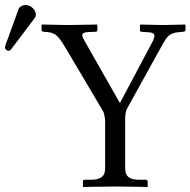

<svg xmlns="http://www.w3.org/2000/svg" viewBox="-54 -745 761 767"><path d="M366 -72C366 -44 352 -27 311 -27H285C280 -27 277 -24 277 -19V0L279 2C279 2 372 0 408 0C447 0 534 2 534 2L536 0V-19C536 -24 532 -27 528 -27H501C462 -27 446 -41 446 -72V-268C446 -286 448 -299 453 -310L594 -565C611 -595 621 -613 656 -616L677 -618C683 -619 687 -620 687 -625V-645L685 -647C685 -647 607 -645 598 -645C585 -645 507 -647 507 -647L505 -645V-625C505 -622 506 -618 510 -618L540 -616C562 -615 571 -607 554 -576L426 -335H424L287 -576C272 -602 265 -616 300 -617L329 -618C333 -618 335 -622 335 -626V-645L333 -647C333 -647 225 -645 219 -645C206 -645 114 -647 114 -647L112 -645V-625C112 -619 119 -618 122 -618L134 -617C170 -614 180 -600 212 -547L357 -302C363 -293 366 -270 366 -259ZM48 -725C37 -725 24 -719 20 -708L-32 -565C-33 -562 -34 -557 -34 -556C-34 -549 -27 -542 -19 -542C-15 -542 -11 -546 -8 -550L84 -672C88 -677 89 -682 89 -687C89 -707 68 -725 48 -725Z"/></svg>

Font: Linux Libertine O C
Style: Regular
Weight: 400
Designer: Philipp H. Poll
Foundry: Philipp H. Poll
Version: Version 4.0.3